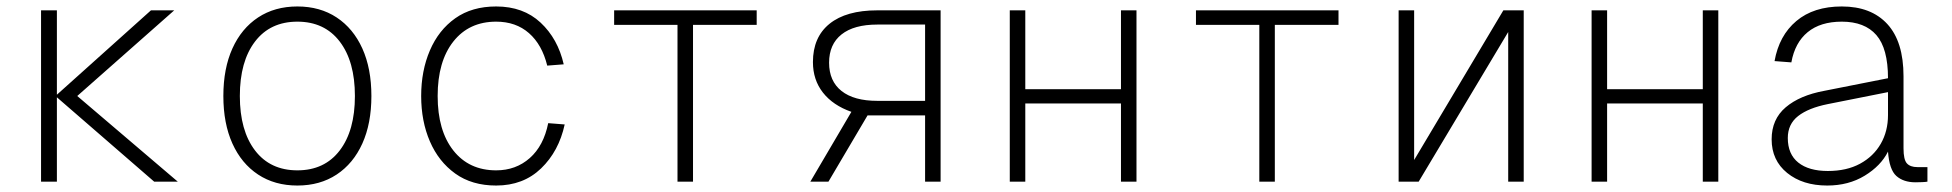

<svg xmlns="http://www.w3.org/2000/svg" viewBox="-20 -562 6040 594"><path d="M107 0V-530H156V-269L447 -530H519L219 -265L530 0H457L156 -261V0Z M900 12Q830 12 778.5 -22Q727 -56 699 -118Q671 -180 671 -265Q671 -350 699 -412Q727 -474 778.5 -508Q830 -542 900 -542Q970 -542 1021.5 -508Q1073 -474 1101 -412Q1129 -350 1129 -265Q1129 -180 1101 -118Q1073 -56 1021.5 -22Q970 12 900 12ZM900 -35Q984 -35 1031 -96.5Q1078 -158 1078 -265Q1078 -372 1031 -433.5Q984 -495 900 -495Q816 -495 769 -433.5Q722 -372 722 -265Q722 -158 769 -96.5Q816 -35 900 -35Z M1515 12Q1440 12 1388.5 -25Q1337 -62 1310 -124.5Q1283 -187 1283 -265Q1283 -343 1310 -406Q1337 -469 1388.5 -505.5Q1440 -542 1515 -542Q1599 -542 1652.5 -492Q1706 -442 1724 -363L1673 -359Q1657 -424 1616.5 -459.5Q1576 -495 1515 -495Q1431 -495 1382.5 -433.5Q1334 -372 1334 -265Q1334 -158 1382.5 -96.5Q1431 -35 1515 -35Q1576 -35 1619 -73Q1662 -111 1676 -181L1727 -177Q1709 -94 1654 -41Q1599 12 1515 12Z M2076 0V-485H1880V-530H2321V-485H2124V0Z M2487 0 2614 -216Q2557 -236 2526 -275.5Q2495 -315 2495 -370Q2495 -447 2546.5 -488.5Q2598 -530 2694 -530H2890V0H2842V-205H2664L2543 0ZM2694 -250H2842V-486H2694Q2622 -486 2583.5 -455.5Q2545 -425 2545 -368Q2545 -311 2583.5 -280.5Q2622 -250 2694 -250Z M3104 0V-530H3152V-286H3448V-530H3496V0H3448V-242H3152V0Z M3876 0V-485H3680V-530H4121V-485H3924V0Z M4307 0V-530H4355V-67L4631 -530H4694V0H4646V-463L4369 0Z M4904 0V-530H4952V-286H5248V-530H5296V0H5248V-242H4952V0Z M5633 12Q5557 12 5509 -27Q5461 -66 5461 -131Q5461 -193 5504.5 -230Q5548 -267 5624 -281L5821 -320Q5821 -412 5785 -453.5Q5749 -495 5678 -495Q5612 -495 5572.5 -462.5Q5533 -430 5522 -369L5470 -373Q5484 -452 5537.5 -497Q5591 -542 5678 -542Q5769 -542 5819 -487.5Q5869 -433 5869 -326V-103Q5869 -68 5879.5 -56.5Q5890 -45 5912 -45H5943V0Q5938 1 5926.5 1.5Q5915 2 5906 2Q5869 2 5847 -17.5Q5825 -37 5821 -93Q5799 -49 5749 -18.5Q5699 12 5633 12ZM5635 -33Q5693 -33 5734.5 -55.5Q5776 -78 5798.5 -117Q5821 -156 5821 -206V-277L5635 -240Q5575 -228 5543 -203Q5511 -178 5511 -135Q5511 -85 5543.5 -59Q5576 -33 5635 -33Z"/></svg>

Font: Geist Mono ExtraLight
Style: Regular
Weight: 200
Monospace: yes
Designer: Basement.studio, Andrés Briganti, Mateo Zaragoza
Foundry: Basement.studio, Vercel, Andrés Briganti, Guido Ferreyra, Mateo Zaragoza
Version: Version 1.500; ttfautohint (v1.8.4.7-5d5b)